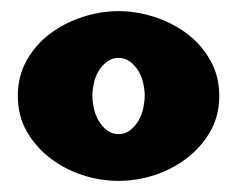

<svg xmlns="http://www.w3.org/2000/svg" viewBox="-20 -721 439 345"><path d="M193 -701Q225 -701 257.5 -690.5Q290 -680 316 -660.5Q342 -641 358 -612.5Q374 -584 374 -549Q374 -513 358 -485Q342 -457 316 -437Q290 -417 258 -406.5Q226 -396 193 -396Q160 -396 128 -406.5Q96 -417 70 -437Q44 -457 28 -485Q12 -513 12 -549Q12 -584 28 -612.5Q44 -641 70 -660.5Q96 -680 128.5 -690.5Q161 -701 193 -701ZM193 -617Q181 -617 172 -610Q163 -603 157 -593Q151 -583 148.5 -571Q146 -559 146 -549Q146 -539 148.5 -527Q151 -515 157 -504.5Q163 -494 172 -487Q181 -480 193 -480Q205 -480 214 -487Q223 -494 229 -504.5Q235 -515 237.5 -527Q240 -539 240 -549Q240 -559 237.5 -571Q235 -583 229 -593Q223 -603 214 -610Q205 -617 193 -617Z"/></svg>

Font: CAT Rhythmus
Style: Regular
Weight: 400
Designer: Peter Wiegel nach alter Vorlage
Foundry: Peter Wiegel
Version: 1.000